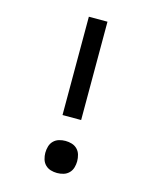

<svg xmlns="http://www.w3.org/2000/svg" viewBox="-112 -812 724 896"><g transform="rotate(15 250.0 -363.5)"><path d="M295 -260H205V-735H295ZM250 8Q234 8 219 3.5Q204 -1 193 -12Q182 -23 177.5 -38.5Q173 -54 173 -69Q173 -85 177.5 -100.5Q182 -116 193 -127Q204 -138 219 -142.5Q234 -147 250 -147Q266 -147 281 -142.5Q296 -138 307 -127Q318 -116 322.5 -100.5Q327 -85 327 -69Q327 -54 322.5 -38.5Q318 -23 307 -12Q296 -1 281 3.5Q266 8 250 8Z"/></g></svg>

Font: Iosevka Fixed Medium
Style: Regular
Weight: 500
Monospace: yes
Designer: Belleve Invis
Foundry: Belleve Invis
Version: Version 32.3.0